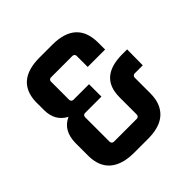

<svg xmlns="http://www.w3.org/2000/svg" viewBox="-168 -759 898 898"><g transform="rotate(-45 281.0 -310.0)"><path d="M311.5 3.9Q442.4 3.9 465.8 -98.6Q469.7 -118.2 469.7 -139.6V-244.1Q471.7 -255.9 483.4 -256.8H537.1L538.1 -361.3H506.8Q375 -361.3 357.4 -261.7Q354.5 -245.1 354.5 -225.6V-113.3Q352.5 -100.6 341.8 -99.6H187.5Q175.8 -101.6 174.8 -113.3V-277.3Q176.8 -289.1 187.5 -290H296.9V-372.1H192.4Q180.7 -374 179.7 -385.7V-507.8Q181.6 -519.5 192.4 -520.5H336.9Q348.6 -518.6 349.6 -507.8V-433.6H464.8V-481.4Q462.9 -623 307.6 -624H221.7Q69.3 -624 62.5 -493.2Q62.5 -487.3 62.5 -481.4V-433.6Q63.5 -362.3 121.1 -332Q58.6 -303.7 57.6 -222.7V-139.6Q57.6 -24.4 166 -1Q190.4 3.9 217.8 3.9Z"/></g></svg>

Font: Gemunu Libre
Style: Bold
Weight: 700
Designer: Pushpananda Ekanayake, Sol Matas, Kosala Senevirathne
Foundry: Mooniak
Version: Version 1.001